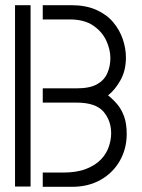

<svg xmlns="http://www.w3.org/2000/svg" viewBox="-20 -720 547 741"><path d="M145 1V-54H223Q276 -54 312 -68Q348 -82 369.5 -104.5Q391 -127 400 -154Q409 -181 409 -205Q409 -255 379 -289.5Q349 -324 275 -324H145V-379H275Q326 -379 354 -394.5Q382 -410 394 -437Q406 -464 406 -496Q406 -529 390 -563.5Q374 -598 339.5 -621.5Q305 -645 249 -645H145V-700H255Q311 -700 351.5 -682Q392 -664 417 -634Q442 -604 454 -568.5Q466 -533 466 -498Q466 -448 445 -410.5Q424 -373 397 -352Q417 -336 433 -317Q449 -298 459 -270.5Q469 -243 469 -203Q469 -146 442.5 -99.5Q416 -53 368.5 -26Q321 1 258 1ZM38 0V-700H98V0Z"/></svg>

Font: Stick No Bills ExtraLight Light
Style: Regular
Weight: 300
Version: Version 2.000